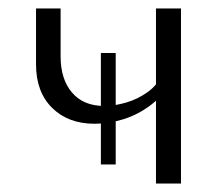

<svg xmlns="http://www.w3.org/2000/svg" viewBox="-20 -433 510 453"><path d="M203 -141Q141 -141 103 -178.5Q65 -216 65 -281V-413H123V-300Q123 -246 150 -214.5Q177 -183 226 -183Q250 -183 277.5 -191Q305 -199 328 -215.5Q351 -232 363 -257L384 -243Q366 -208 335.5 -185Q305 -162 270.5 -151.5Q236 -141 203 -141ZM218 -45V-308H253V-45ZM348 0V-413H407V0Z"/></svg>

Font: Ysabeau Office Light
Style: Regular
Weight: 300
Designer: Christian Thalmann (Catharsis Fonts)
Version: Version 2.001;gftools[0.9.30]; featfreeze: tnum,lnum,ss02